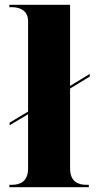

<svg xmlns="http://www.w3.org/2000/svg" viewBox="-20 -780 404 800"><path d="M19 0H350V-10H339C306 -10 272 -23 272 -78V-411L354 -461V-472L272 -422V-760H19V-750H30C52 -750 97 -743 97 -692V-315L20 -269V-258L97 -304V-78C97 -23 63 -10 30 -10H19Z"/></svg>

Font: Noto Serif Display ExtraBold
Style: Regular
Weight: 800
Designer: Monotype Design Team
Foundry: Monotype Imaging Inc.
Version: Version 2.009